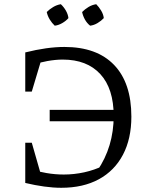

<svg xmlns="http://www.w3.org/2000/svg" viewBox="-20 -884 708 912"><path d="M271 8Q233 8 189.5 2Q146 -4 100 -15L118 -81Q160 -69 201 -62Q242 -55 283 -55Q332 -55 380 -65.5Q428 -76 474 -98L442 -73Q481 -130 500.5 -195Q520 -260 520 -333Q520 -463 456.5 -532Q393 -601 278 -601Q244 -601 205 -594Q166 -587 121 -573L100 -635Q204 -661 286 -661Q440 -661 522 -575.5Q604 -490 604 -330Q604 -225 564 -149Q524 -73 449.5 -32.5Q375 8 271 8ZM186 -14 100 -15V-206H131ZM100 -449V-635L187 -636L131 -449ZM216 -308V-362H565V-308ZM269 -864Q283 -851 293 -833.5Q303 -816 305 -798Q294 -785 276 -774.5Q258 -764 240 -762Q227 -774 216.5 -791Q206 -808 202 -827Q215 -840 232.5 -850.5Q250 -861 269 -864ZM437 -864Q450 -851 460.5 -833.5Q471 -816 473 -798Q461 -785 443.5 -774.5Q426 -764 408 -762Q393 -774 383.5 -791Q374 -808 370 -827Q383 -840 400 -850.5Q417 -861 437 -864Z"/></svg>

Font: Piazzolla 24pt
Style: Regular
Weight: 400
Designer: Juan Pablo del Peral
Foundry: Huerta Tipografica
Version: Version 2.005